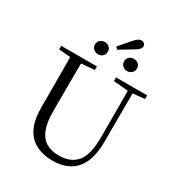

<svg xmlns="http://www.w3.org/2000/svg" viewBox="-240 -1204 1277 1375"><g transform="rotate(30 398.5 -516.5)"><path d="M302.7 -806.5Q282.6 -806.5 266.1 -820.4Q249.6 -834.4 249.6 -857.4Q249.6 -881.1 266.1 -894.4Q282.6 -907.8 302.7 -907.8Q325.2 -907.8 340.6 -894.4Q356 -881.1 356 -857.4Q356 -834.4 340.6 -820.4Q325.2 -806.5 302.7 -806.5ZM406.2 -903.4 389.6 -920.9 472 -1016.2Q489.2 -1034.5 501.1 -1041.9Q512.9 -1049.3 524.8 -1049.3Q538.9 -1049.3 548.5 -1040.6Q558 -1031.8 558 -1018.1Q558 -1006.1 547.5 -993.8Q537 -981.6 510.7 -966.6ZM543.5 -806.5Q522.2 -806.5 506.6 -820.4Q491 -834.4 491 -857.4Q491 -881.1 506.6 -894.4Q522.2 -907.8 543.5 -907.8Q564.6 -907.8 580.6 -894.4Q596.6 -881.1 596.6 -857.4Q596.6 -834.4 580.6 -820.4Q564.6 -806.5 543.5 -806.5ZM401.2 16.1Q323.9 16.1 265.4 -13.2Q206.9 -42.4 174.6 -106.7Q142.4 -171.1 142.4 -276.5V-391Q142.4 -475.8 142.3 -560.2Q142.2 -644.6 140 -728H232.2Q231.2 -645.4 230.7 -561.2Q230.2 -477 230.2 -391V-291.5Q230.2 -198.9 253 -143.1Q275.8 -87.3 318.7 -62.8Q361.7 -38.3 420.2 -38.3Q522.2 -38.3 571.4 -100.5Q620.6 -162.6 620.2 -305.7L619.4 -728H658.7L657.1 -285.6Q656.7 -132.5 591.2 -58.2Q525.7 16.1 401.2 16.1ZM45.5 -698V-728H340.7V-698L201.1 -686.9H179.8ZM498.2 -698V-728H756.2V-698L647.1 -686.7H626.2Z"/></g></svg>

Font: Noto Serif TC
Style: Regular
Weight: 200
Designer: Ryoko NISHIZUKA 西塚涼子 (kana & ideographs); Frank Grießhammer (Latin, Greek & Cyrillic); Wenlong ZHANG 张文龙 (bopomofo); San
Foundry: Adobe
Version: Version 2.001;hotconv 1.1.0;makeotfexe 2.6.0